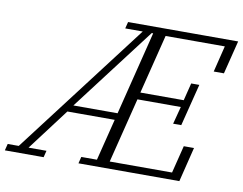

<svg xmlns="http://www.w3.org/2000/svg" viewBox="-129 -802 1148 907"><g transform="rotate(10 445.0 -349.0)"><path d="M-45 -32H8L491 -666H407L415 -698H943L903 -538H854L885 -664H601L530 -380H738L759 -464H798L747 -262H708L730 -346H522L444 -34H743L776 -166H825L784 0H300L308 -32H383L433 -232H206L55 -32H141L133 0H-53ZM229 -265H441L541 -666H534Z"/></g></svg>

Font: IBM Plex Serif Light
Style: Italic
Weight: 300
Italic angle: -14°
Designer: Mike Abbink, Paul van der Laan, Pieter van Rosmalen
Foundry: Bold Monday
Version: Version 3.001